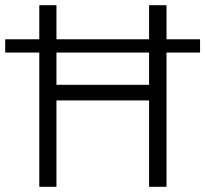

<svg xmlns="http://www.w3.org/2000/svg" viewBox="-70 -718 789 738"><path d="M503 0V-698H570V0ZM81 0V-698H147V0ZM134 -332V-392H516V-332ZM-50 -516V-567H699V-516Z"/></svg>

Font: Azeret Mono Thin ExtraLight
Style: Regular
Weight: 250
Version: Version 1.002